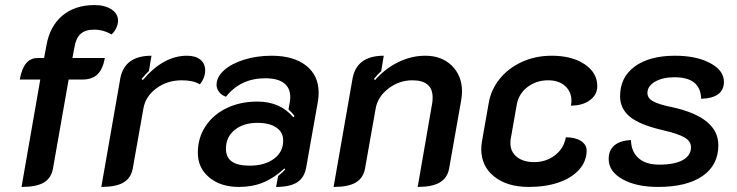

<svg xmlns="http://www.w3.org/2000/svg" viewBox="-20 -729 2910 758"><path d="M139 -415H58Q66 -459 83.5 -479.5Q101 -500 129 -500H154L163 -548Q176 -625 226 -667Q276 -709 353 -709Q394 -709 420 -692Q446 -675 446 -647Q446 -633 438.5 -617.5Q431 -602 420 -593Q388 -612 352 -612Q317 -612 298.5 -595.5Q280 -579 274 -543L266 -500H394Q386 -456 365 -435.5Q344 -415 305 -415H251L189 -63Q182 -25 152.5 -8Q123 9 65 9Z M546 -300 504 -63Q497 -26 467.5 -8.5Q438 9 380 9L455 -420Q472 -509 578 -509L568 -449Q555 -437 539 -417L544 -413Q625 -509 718 -509Q752 -509 771 -493.5Q790 -478 790 -451Q790 -422 769 -396Q743 -412 698 -412Q640 -412 597 -380Q554 -348 546 -300Z M761 -126Q761 -184 791 -230Q821 -276 874.5 -302Q928 -328 996 -328Q1086 -328 1138 -266L1143 -271Q1135 -282 1119 -297L1124 -325Q1126 -339 1126 -345Q1126 -382 1101 -401Q1076 -420 1027 -420Q930 -420 872 -347Q855 -353 845 -366Q835 -379 835 -394Q835 -425 864.5 -451.5Q894 -478 944 -493.5Q994 -509 1052 -509Q1139 -509 1188.5 -470Q1238 -431 1238 -363Q1238 -346 1235 -328L1189 -69Q1182 -28 1153.5 -9.5Q1125 9 1070 9L1078 -34Q1099 -51 1106 -60L1103 -64Q1062 -26 1019 -8.5Q976 9 923 9Q851 9 806 -28.5Q761 -66 761 -126ZM1098 -174Q1098 -207 1071 -225.5Q1044 -244 996 -244Q941 -244 906.5 -216Q872 -188 872 -142Q872 -108 895 -91.5Q918 -75 965 -75Q1025 -75 1061.5 -102Q1098 -129 1098 -174Z M1372 -420Q1389 -509 1495 -509L1485 -448Q1469 -434 1456 -417L1461 -413Q1500 -458 1552 -483.5Q1604 -509 1659 -509Q1724 -509 1764 -469.5Q1804 -430 1804 -368Q1804 -353 1801 -335L1753 -63Q1746 -26 1716 -8.5Q1686 9 1629 9L1686 -320Q1688 -329 1688 -344Q1688 -412 1608 -412Q1556 -412 1513.5 -379.5Q1471 -347 1463 -300L1421 -63Q1414 -26 1384.5 -8.5Q1355 9 1297 9Z M1880 -140Q1880 -156 1883 -172L1909 -320Q1918 -375 1953 -418Q1988 -461 2041.5 -485Q2095 -509 2158 -509Q2238 -509 2288 -475.5Q2338 -442 2338 -389Q2338 -355 2309 -333.5Q2280 -312 2234 -312Q2236 -324 2236 -331Q2236 -367 2211 -389.5Q2186 -412 2144 -412Q2097 -412 2062 -385Q2027 -358 2020 -315L1996 -179Q1995 -174 1995 -164Q1995 -130 2020.5 -109.5Q2046 -89 2089 -89Q2136 -89 2171 -116Q2206 -143 2214 -187Q2251 -187 2273.5 -172.5Q2296 -158 2296 -135Q2296 -93 2267 -60Q2238 -27 2186.5 -9Q2135 9 2068 9Q1982 9 1931 -32Q1880 -73 1880 -140Z M2383 -101Q2383 -136 2405.5 -155Q2428 -174 2471 -176Q2472 -130 2501 -104.5Q2530 -79 2583 -79Q2643 -79 2675.5 -97Q2708 -115 2708 -148Q2708 -171 2683 -186Q2658 -201 2597 -215Q2506 -236 2467 -268Q2428 -300 2428 -349Q2428 -424 2486 -466.5Q2544 -509 2645 -509Q2729 -509 2783.5 -480Q2838 -451 2838 -406Q2838 -342 2748 -339Q2746 -424 2643 -424Q2596 -424 2566 -406.5Q2536 -389 2536 -362Q2536 -342 2557.5 -329.5Q2579 -317 2633 -306Q2816 -266 2816 -156Q2816 -77 2753.5 -34Q2691 9 2578 9Q2492 9 2437.5 -21.5Q2383 -52 2383 -101Z"/></svg>

Font: K2D SemiBold
Style: Italic
Weight: 600
Italic angle: -10°
Designer: Katatrad Aksorn Co.,Ltd.
Foundry: Cadson Demak Co.,Ltd.
Version: Version 1.000; ttfautohint (v1.6)